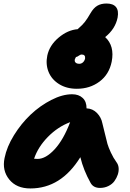

<svg xmlns="http://www.w3.org/2000/svg" viewBox="-20 -1062 741 1092"><path d="M417 -557.1Q358.4 -557.1 315.9 -583.7Q273.4 -610.4 256.1 -653.3Q238.8 -696.3 249 -746.1Q261.7 -804.7 313.5 -848.1Q365.2 -891.6 421.9 -896L426.8 -900.9Q448.7 -919.4 463.1 -938Q477.5 -956.5 494.1 -985.8Q512.2 -1017.1 533.7 -1029.5Q555.2 -1042 585.9 -1042Q623.5 -1042 639.9 -1021.7Q656.2 -1001.5 648.9 -961.9Q635.7 -897 578.1 -851.1Q632.8 -800.8 615.2 -710.9Q600.6 -638.7 545.9 -597.9Q491.2 -557.1 417 -557.1ZM405.8 -725.1Q402.8 -712.9 409.9 -706.1Q417 -699.2 431.2 -699.2Q442.9 -699.2 451.9 -707.5Q460.9 -715.8 463.9 -729Q466.8 -752 443.8 -752Q437.5 -752 427.7 -744.9Q418 -737.8 412.1 -737.8Q406.7 -728.5 405.8 -725.1ZM152.8 9.8Q73.7 9.8 32.5 -41.3Q-8.8 -92.3 5.9 -163.1Q18.6 -227.1 59.6 -293.2Q100.6 -359.4 154.3 -410.2Q208 -460.9 271.5 -493.4Q335 -525.9 390.1 -525.9Q427.7 -525.9 450.2 -504.9Q472.7 -483.9 472.2 -445.8Q507.3 -444.3 531.5 -419.4Q555.7 -394.5 562 -361.8Q566.9 -344.2 576.4 -303Q585.9 -261.7 591.3 -243.2Q596.7 -224.6 610.6 -194.3Q624.5 -164.1 644 -137.2Q653.3 -124.5 654.8 -106.2Q656.2 -87.9 649.7 -68.4Q643.1 -48.8 630.6 -31.7Q618.2 -14.6 596.4 -3.9Q574.7 6.8 548.8 6.8Q510.7 6.8 495.1 -22Q455.1 -93.3 437 -168Q327.1 9.8 152.8 9.8ZM193.8 -158.2Q240.2 -158.2 290.8 -212.9Q341.3 -267.6 378.9 -367.2Q308.1 -340.3 252.2 -283.2Q196.3 -226.1 173.8 -159.2Q179.7 -158.2 193.8 -158.2Z"/></svg>

Font: Shantell Sans Normal
Style: Italic
Weight: 800
Italic angle: -11.31°
Designer: Stephen Nixon, Anya Danilova, Shantell Martin
Foundry: Arrow Type
Version: Version 1.006;[559af2be0]